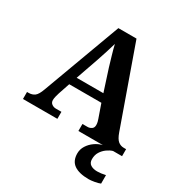

<svg xmlns="http://www.w3.org/2000/svg" viewBox="-215 -866 1184 1257"><g transform="rotate(30 376.5 -237.0)"><path d="M4 0V-53H16Q43 -53 61.5 -67Q80 -81 96 -126L313 -714H450L659 -125Q674 -83 692.5 -68Q711 -53 735 -53H753V0H423V-53H462Q477 -53 491 -62Q505 -71 505 -92Q505 -104 502 -115.5Q499 -127 496 -135L461 -235H218L189 -149Q185 -137 181 -120.5Q177 -104 177 -92Q177 -73 191 -63Q205 -53 222 -53H264V0ZM239 -296H441L388 -460Q378 -494 365.5 -536Q353 -578 345 -613Q336 -581 323 -540.5Q310 -500 298 -465ZM639 240Q566 240 528 213.5Q490 187 490 130Q490 99 507 72Q524 45 551 26Q578 7 608 0H685Q664 6 642.5 21.5Q621 37 606.5 60Q592 83 592 115Q592 143 611.5 155.5Q631 168 661 168Q675 168 690.5 166Q706 164 724 160V224Q708 231 681.5 235.5Q655 240 639 240Z"/></g></svg>

Font: Noto Serif NP Hmong
Style: Regular
Weight: 400
Designer: Dalton Maag Ltd
Foundry: Dalton Maag Ltd
Version: Version 1.001